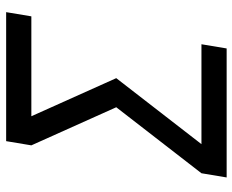

<svg xmlns="http://www.w3.org/2000/svg" viewBox="-88 -688 775 640"><g transform="rotate(-90 300.0 -367.5)"><path d="M29 0 43 -84 263 -368 136 -651 150 -735H580L566 -651H233L360 -368L140 -84H473L459 0Z"/></g></svg>

Font: Iosevka Md Ex Obl
Style: Regular
Weight: 500
Width: 7
Italic angle: -9°
Monospace: yes
Designer: Belleve Invis
Foundry: Belleve Invis
Version: Version 32.5.0; ttfautohint (v1.8.4)